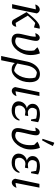

<svg xmlns="http://www.w3.org/2000/svg" viewBox="1190 -1978 981 3402"><g transform="rotate(90 1681.0 -276.5)"><path d="M332 -17 194 -256 247 -293 404 -32 365 -63Q380 -62 393 -63Q406 -64 420.5 -67Q435 -70 454 -74Q451 -49 440 -31.5Q429 -14 414 -5Q399 4 380 4Q368 4 355.5 -1Q343 -6 332 -17ZM194 -256Q245 -321 285 -366Q325 -411 356.5 -438Q388 -465 414.5 -477.5Q441 -490 465 -490Q471 -490 476.5 -489.5Q482 -489 488 -488L466 -387L370 -415L417 -434Q389 -413 362.5 -389.5Q336 -366 305 -333Q274 -300 231 -249ZM53 0 153 -458 164 -421Q135 -421 112 -418.5Q89 -416 59 -410Q65 -435 79 -452.5Q93 -470 111.5 -480Q130 -490 149 -490Q171 -490 189 -476.5Q207 -463 217 -438L128 0Z M694 9Q637 9 606.5 -19.5Q576 -48 576 -100Q576 -129 584 -166.5Q592 -204 602.5 -246Q613 -288 621 -329.5Q629 -371 629 -408Q629 -415 628 -424Q627 -433 626 -441L661 -421Q648 -421 635 -420Q622 -419 605.5 -416.5Q589 -414 567 -410Q573 -433 585.5 -451Q598 -469 614.5 -479.5Q631 -490 648 -490Q672 -490 688 -473.5Q704 -457 704 -430Q704 -402 697.5 -367.5Q691 -333 682 -295.5Q673 -258 664 -220Q655 -182 649 -147Q643 -112 643 -83Q643 -75 643.5 -69.5Q644 -64 645 -61L632 -87Q651 -70 669.5 -62.5Q688 -55 712 -55Q743 -55 772.5 -74Q802 -93 825.5 -126Q849 -159 863 -203Q877 -247 878 -297Q880 -323 878.5 -345.5Q877 -368 873 -392L817 -448Q841 -464 866.5 -474.5Q892 -485 925 -493Q939 -461 947 -417.5Q955 -374 955 -331Q955 -264 933 -203Q911 -142 873.5 -94Q836 -46 789.5 -18.5Q743 9 694 9Z M972 194 1072 -273Q1087 -339 1119 -388Q1151 -437 1195.5 -465Q1240 -493 1291 -493Q1363 -493 1399.5 -447.5Q1436 -402 1436 -311Q1436 -246 1418 -188Q1400 -130 1369 -86Q1338 -42 1297 -17Q1256 8 1210 8Q1168 8 1136 -11Q1104 -30 1087 -64L1095 -100Q1155 -46 1249 -33L1216 -28Q1260 -45 1293 -86.5Q1326 -128 1345 -184Q1364 -240 1366.5 -302Q1369 -364 1351 -422L1373 -401Q1347 -416 1321 -426Q1295 -436 1264 -439L1299 -446Q1240 -442 1199.5 -397Q1159 -352 1141 -270L1047 194Z M1590 -25 1574 -59Q1603 -60 1630.5 -64.5Q1658 -69 1683 -78Q1675 -51 1660 -32.5Q1645 -14 1626 -4Q1607 6 1588 6Q1566 6 1548 -8.5Q1530 -23 1522 -53L1613 -484H1680Z M1938 8Q1863 8 1819 -25Q1775 -58 1775 -114Q1775 -150 1790.5 -180.5Q1806 -211 1834 -232.5Q1862 -254 1898 -261Q1862 -271 1840.5 -298.5Q1819 -326 1819 -364Q1819 -423 1869.5 -458Q1920 -493 2005 -493Q2042 -493 2076.5 -485.5Q2111 -478 2145 -461L2125 -410Q2063 -435 2006 -439Q1949 -443 1891 -426L1941 -450Q1917 -430 1903.5 -406.5Q1890 -383 1890 -357Q1890 -325 1914.5 -302Q1939 -279 1974 -279L2036 -285L2025 -227L1957 -236Q1922 -236 1896.5 -217.5Q1871 -199 1858 -171Q1845 -143 1849 -113Q1853 -83 1876 -60Q1909 -50 1952 -50Q2001 -50 2037.5 -71Q2074 -92 2101 -134L2117 -128Q2109 -87 2084.5 -56.5Q2060 -26 2022 -9Q1984 8 1938 8ZM2096 -336 2075 -461H2145L2122 -336Z M2367 9Q2310 9 2279.5 -19.5Q2249 -48 2249 -100Q2249 -129 2257 -166.5Q2265 -204 2275.5 -246Q2286 -288 2294 -329.5Q2302 -371 2302 -408Q2302 -415 2301 -424Q2300 -433 2299 -441L2334 -421Q2321 -421 2308 -420Q2295 -419 2278.5 -416.5Q2262 -414 2240 -410Q2246 -433 2258.5 -451Q2271 -469 2287.5 -479.5Q2304 -490 2321 -490Q2345 -490 2361 -473.5Q2377 -457 2377 -430Q2377 -402 2370.5 -367.5Q2364 -333 2355 -295.5Q2346 -258 2337 -220Q2328 -182 2322 -147Q2316 -112 2316 -83Q2316 -75 2316.5 -69.5Q2317 -64 2318 -61L2305 -87Q2324 -70 2342.5 -62.5Q2361 -55 2385 -55Q2416 -55 2445.5 -74Q2475 -93 2498.5 -126Q2522 -159 2536 -203Q2550 -247 2551 -297Q2553 -323 2551.5 -345.5Q2550 -368 2546 -392L2490 -448Q2514 -464 2539.5 -474.5Q2565 -485 2598 -493Q2612 -461 2620 -417.5Q2628 -374 2628 -331Q2628 -264 2606 -203Q2584 -142 2546.5 -94Q2509 -46 2462.5 -18.5Q2416 9 2367 9ZM2465 -530 2439 -540 2505 -741 2513 -747 2567 -722Q2546 -677 2520.5 -629Q2495 -581 2465 -530Z M2864 8Q2789 8 2745 -25Q2701 -58 2701 -114Q2701 -150 2716.5 -180.5Q2732 -211 2760 -232.5Q2788 -254 2824 -261Q2788 -271 2766.5 -298.5Q2745 -326 2745 -364Q2745 -423 2795.5 -458Q2846 -493 2931 -493Q2968 -493 3002.5 -485.5Q3037 -478 3071 -461L3051 -410Q2989 -435 2932 -439Q2875 -443 2817 -426L2867 -450Q2843 -430 2829.5 -406.5Q2816 -383 2816 -357Q2816 -325 2840.5 -302Q2865 -279 2900 -279L2962 -285L2951 -227L2883 -236Q2848 -236 2822.5 -217.5Q2797 -199 2784 -171Q2771 -143 2775 -113Q2779 -83 2802 -60Q2835 -50 2878 -50Q2927 -50 2963.5 -71Q3000 -92 3027 -134L3043 -128Q3035 -87 3010.5 -56.5Q2986 -26 2948 -9Q2910 8 2864 8ZM3022 -336 3001 -461H3071L3048 -336Z M3214 -25 3198 -59Q3227 -60 3254.5 -64.5Q3282 -69 3307 -78Q3299 -51 3284 -32.5Q3269 -14 3250 -4Q3231 6 3212 6Q3190 6 3172 -8.5Q3154 -23 3146 -53L3237 -484H3304Z"/></g></svg>

Font: Piazzolla 24pt
Style: Italic
Weight: 400
Italic angle: -11.3°
Designer: Juan Pablo del Peral
Foundry: Huerta Tipografica
Version: Version 2.005